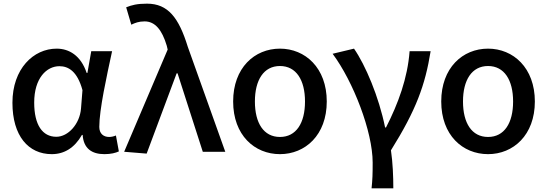

<svg xmlns="http://www.w3.org/2000/svg" viewBox="-20 -830 2993 1050"><path d="M263 13C332 13 388 -22 428 -92H432C437 -18 482 13 551 13C587 13 613 6 630 -2L614 -89C602 -84 589 -81 577 -81C546 -81 523 -99 523 -136C523 -231 563 -411 593 -550H479L458 -431H454C422 -527 357 -564 290 -564C163 -564 48 -454 48 -268C48 -87 135 13 263 13ZM288 -82C212 -82 167 -147 167 -269C167 -403 235 -468 305 -468C354 -468 403 -440 431 -337L423 -236C416 -152 353 -82 288 -82Z M782 10 946 -429H951L1089 0H1212L1007 -574C958 -733 899 -810 784 -810C729 -810 700 -802 670 -790L698 -695C719 -705 739 -713 771 -713C828 -713 866 -667 892 -580L897 -559L659 0Z M1511 13C1649 13 1767 -91 1767 -275C1767 -459 1649 -564 1511 -564C1372 -564 1255 -459 1255 -275C1255 -91 1372 13 1511 13ZM1511 -81C1422 -81 1374 -157 1374 -275C1374 -392 1422 -469 1511 -469C1600 -469 1648 -392 1648 -275C1648 -157 1600 -81 1511 -81Z M2012 200H2131C2131 137 2128 59 2118 -8C2256 -229 2305 -364 2335 -550H2220C2209 -403 2158 -264 2091 -133H2086C2052 -301 1978 -475 1916 -564L1799 -536C1912 -384 2018 -110 2018 59C2018 125 2017 151 2012 200Z M2649 13C2787 13 2905 -91 2905 -275C2905 -459 2787 -564 2649 -564C2510 -564 2393 -459 2393 -275C2393 -91 2510 13 2649 13ZM2649 -81C2560 -81 2512 -157 2512 -275C2512 -392 2560 -469 2649 -469C2738 -469 2786 -392 2786 -275C2786 -157 2738 -81 2649 -81Z"/></svg>

Font: Noto Sans HK Medium
Style: Regular
Weight: 500
Designer: Ryoko NISHIZUKA 西塚涼子 (kana, bopomofo & ideographs); Paul D. Hunt (Latin, Greek & Cyrillic); Sandoll Communications 산돌커뮤니
Foundry: Adobe
Version: Version 2.002;hotconv 1.0.116;makeotfexe 2.5.65601